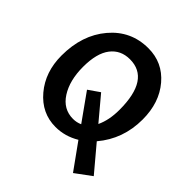

<svg xmlns="http://www.w3.org/2000/svg" viewBox="-222 -847 1124 1124"><g transform="rotate(45 340.0 -285.5)"><path d="M360 -700Q478 -700 554.5 -610Q631 -520 631 -381Q631 -219 531 -101L663 56L564 129L449 -31Q379 11 301 11Q186 11 108 -81.5Q30 -174 30 -310Q30 -480 123 -590Q216 -700 360 -700ZM495 -325Q495 -578 329 -578Q253 -578 209.5 -521.5Q166 -465 166 -352.5Q166 -240 212.5 -167.5Q259 -95 340 -95Q370 -95 396 -107L277 -274L346 -322L466 -179Q495 -240 495 -325Z"/></g></svg>

Font: Acme
Style: Regular
Weight: 400
Designer: Juan Pablo del Peral
Foundry: Juan Pablo del Peral
Version: Version 1.002